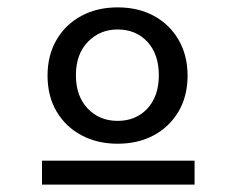

<svg xmlns="http://www.w3.org/2000/svg" viewBox="-20 -650 640 521"><path d="M299 -260Q244 -260 201 -283Q158 -306 133.5 -347.5Q109 -389 109 -445Q109 -500 133.5 -542Q158 -584 201 -607Q244 -630 299 -630Q355 -630 397.5 -607Q440 -584 464.5 -542Q489 -500 489 -445Q489 -389 464.5 -347.5Q440 -306 397.5 -283Q355 -260 299 -260ZM299 -322Q349 -322 380 -355.5Q411 -389 411 -446Q411 -503 380 -536.5Q349 -570 299 -570Q251 -570 218.5 -536.5Q186 -503 186 -446Q186 -389 218 -355.5Q250 -322 299 -322ZM94 -214H508V-149H94Z"/></svg>

Font: Inconsolata Expanded Medium
Style: Regular
Weight: 500
Width: 7
Monospace: yes
Designer: Raph Levien, Cyreal, Brenton Simpson
Foundry: Raph Levien, Cyreal, Google
Version: Version 3.001; ttfautohint (v1.8.2.53-6de2)